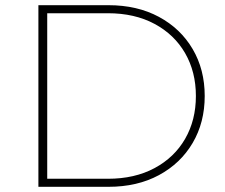

<svg xmlns="http://www.w3.org/2000/svg" viewBox="-20 -720 866 740"><path d="M128 0V-700H398Q509 -700 592.5 -655Q676 -610 722.5 -531Q769 -452 769 -350Q769 -248 722.5 -169Q676 -90 592.5 -45Q509 0 398 0ZM162 -31H396Q499 -31 575.5 -72Q652 -113 693.5 -185Q735 -257 735 -350Q735 -443 693.5 -515Q652 -587 575.5 -628Q499 -669 396 -669H162Z"/></svg>

Font: Montserrat ExtraLight
Style: Regular
Weight: 200
Designer: Julieta Ulanovsky
Foundry: Julieta Ulanovsky
Version: Version 9.000; ttfautohint (v1.8.4.7-5d5b)